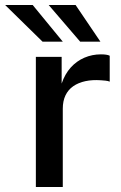

<svg xmlns="http://www.w3.org/2000/svg" viewBox="-70 -743 482 763"><path d="M72.5 0V-517H175V-411Q188 -449 211.2 -474.8Q234.5 -500.5 265.5 -513.8Q296.5 -527 331 -527Q341.5 -527 351 -525.8Q360.5 -524.5 366 -521.5V-418.5Q359.5 -421.5 349.2 -422.5Q339 -423.5 331.5 -424Q297.5 -426.5 269.5 -420.5Q241.5 -414.5 221.2 -400.5Q201 -386.5 190.2 -364Q179.5 -341.5 179.5 -311V0ZM230.5 -723 329 -577.5H248.5L123.5 -723ZM60 -723 179.5 -577.5H99L-49.5 -723Z"/></svg>

Font: Public Sans Medium
Style: Regular
Weight: 500
Designer: The Public Sans Project Authors: Dan O. Williams and USWDS (Libre Franklin designed by Pablo Impallari and Rodrigo Fuenz
Version: Version 1.007